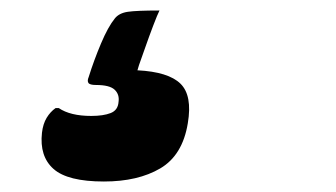

<svg xmlns="http://www.w3.org/2000/svg" viewBox="-20 -94 640 366"><path d="M284 -74Q280 -66 272 -45Q264 -24 256.5 -2.5Q249 19 245 30L242 40Q301 43 324 65.5Q347 88 338 141Q328 202 285.5 227Q243 252 178 252Q109 252 82 228Q55 204 60 159Q62 142 69 130.5Q76 119 86 112H92Q114 127 154 127Q177 127 191 121.5Q205 116 206 100Q208 86 198.5 77Q189 68 163 68Q151 68 148.5 64Q146 60 149 53Q159 21 172.5 -11Q186 -43 199 -59Q207 -69 223.5 -71.5Q240 -74 284 -74Z"/></svg>

Font: Recursive Mn Csl St Blk
Style: Italic
Weight: 900
Italic angle: -15°
Monospace: yes
Version: Version 1.079;hotconv 1.0.112;makeotfexe 2.5.65598; ttfautoh